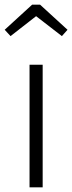

<svg xmlns="http://www.w3.org/2000/svg" viewBox="-33 -799 308 819"><path d="M149 0H93V-523H149ZM-13 -672 104 -779H138L255 -672L231 -645L121 -730L12 -645Z"/></svg>

Font: Fira Sans Condensed Light
Style: Regular
Weight: 300
Width: 3
Designer: bBox Type GmbH & Carrois Corporate GbR & Edenspiekermann AG
Foundry: bBox Type GmbH & Carrois Corporate GbR & Edenspiekermann AG
Version: Version 4.301